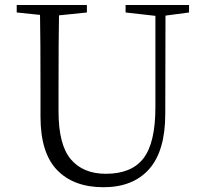

<svg xmlns="http://www.w3.org/2000/svg" viewBox="-20 -746 829 780"><path d="M748 -725.6V-695.3L652.3 -682.6L651.4 -284.2Q651.4 -132.8 585.9 -59.1Q520.5 14.6 400.4 14.6Q279.3 14.6 211.9 -55.2Q144.5 -125 144.5 -272.5V-388.7Q144.5 -587.9 142.6 -685.5L47.9 -695.3V-725.6H333V-695.3L219.7 -683.6Q217.8 -587.9 217.8 -388.7V-293Q217.8 -158.2 267.6 -99.1Q317.4 -40 410.2 -40Q514.6 -40 563 -103Q611.3 -166 611.3 -310.5V-681.6L490.2 -695.3V-725.6Z"/></svg>

Font: GenYoMin TW TTF Light
Style: Regular
Weight: 300
Version: Version 1.300